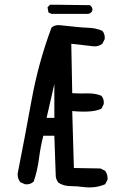

<svg xmlns="http://www.w3.org/2000/svg" viewBox="-20 -795 540 816"><path d="M335 0Q308 -4 280 -4Q252 -4 229 -18Q219 -30 217 -45L211 -218H164Q152 -171 145.5 -120Q139 -69 123 -23Q107 -9 86 -12L66 -21Q54 -37 55 -57Q86 -214 114.5 -371Q143 -528 199 -678Q213 -690 234 -688Q321 -678 354.5 -677Q388 -676 415 -664Q427 -650 425 -629L415 -609Q399 -597 380 -598L283 -609L287 -399Q319 -397 351.5 -398Q384 -399 411 -388Q423 -374 421 -353L411 -333Q374 -315 287 -323L294 -81L407 -79L427 -69Q439 -52 437 -31L427 -12Q386 6 335 0ZM211 -294V-438L178 -294ZM199 -736 186 -742 182 -764 193 -775H209L362 -773Q376 -763 372 -748Q364 -736 353 -736Z"/></svg>

Font: NaniFont Regular
Style: Regular
Weight: 400
Designer: Nanigashitei
Version: Version 1.036